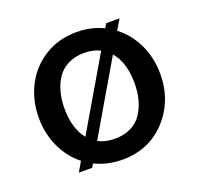

<svg xmlns="http://www.w3.org/2000/svg" viewBox="-95 -598 740 713"><g transform="rotate(-20 275.0 -242.0)"><path d="M418.9 -446.8Q464.4 -412.1 489.5 -358.4Q514.6 -304.7 514.6 -242.2Q514.6 -136.2 447.3 -63.2Q379.9 9.8 274.4 9.8Q215.8 9.8 166 -14.6L157.7 -0.5H105L127.4 -39.1Q83.5 -73.7 59.1 -127Q34.7 -180.2 34.7 -242.2Q34.7 -311 64.2 -368.4Q93.8 -425.8 148.9 -460Q204.1 -494.1 274.4 -494.1Q332 -494.1 380.4 -470.7L390.1 -487.3H442.9ZM136.2 -242.2Q136.2 -162.6 173.3 -117.2L337.9 -397.9Q310.5 -411.6 274.4 -411.6Q238.3 -411.6 211.2 -397.9Q184.1 -384.3 168 -360.4Q151.9 -336.4 144 -306.6Q136.2 -276.9 136.2 -242.2ZM274.4 -72.8Q311 -72.8 338.4 -86.4Q365.7 -100.1 381.6 -124.3Q397.5 -148.4 405.3 -178Q413.1 -207.5 413.1 -242.2Q413.1 -324.2 374 -369.6L209 -87.9Q236.8 -72.8 274.4 -72.8Z"/></g></svg>

Font: HK Grotesk Medium
Style: Regular
Weight: 500
Designer: Alfredo Marco Pradil and Stefan Peev
Foundry: Hanken Design Co.
Version: Version 1.045;PS 001.045;hotconv 1.0.88;makeotf.lib2.5.64775